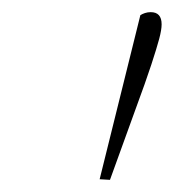

<svg xmlns="http://www.w3.org/2000/svg" viewBox="-20 -768 286 316"><path d="M144 -473 211 -743Q214 -745 218.5 -746.5Q223 -748 228 -748Q237 -748 241.5 -743Q246 -738 246 -728Q246 -719 242 -704Q238 -689 229 -661.5Q220 -634 203 -588L161 -472Z"/></svg>

Font: Source Serif 4 ExtraLight
Style: Italic
Weight: 250
Italic angle: -12°
Designer: Frank Grießhammer
Foundry: Adobe Systems Incorporated
Version: Version 4.004;hotconv 1.0.116;makeotfexe 2.5.65601